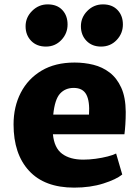

<svg xmlns="http://www.w3.org/2000/svg" viewBox="-20 -850 636 878"><path d="M319 8Q184 8 113 -68.8Q42 -145.5 42 -281Q42 -362 75 -426Q108 -490 170.2 -527Q232.5 -564 321 -564Q365.5 -564 407 -553.8Q448.5 -543.5 481.5 -518.2Q514.5 -493 534.5 -449Q554.5 -405 555 -338Q555 -308 553.2 -281Q551.5 -254 549 -236H222Q228 -173.5 264 -146.8Q300 -120 361 -120Q388 -120 417.5 -124Q447 -128 472.2 -134.5Q497.5 -141 511 -148L539 -52Q511.5 -29.5 452.5 -10.8Q393.5 8 319 8ZM317 -448Q278.5 -448 254.5 -421.8Q230.5 -395.5 223.5 -326H387Q391 -387 374.8 -417.5Q358.5 -448 317 -448ZM190 -637Q148 -637 122.5 -663.2Q97 -689.5 97 -730Q97 -770.5 127 -800.2Q157 -830 198 -830Q241 -830 265 -804.2Q289 -778.5 289 -738Q289 -697 260.5 -667Q232 -637 190 -637ZM442 -637Q401 -637 375.5 -663.2Q350 -689.5 350 -730Q350 -770.5 379.5 -800.2Q409 -830 451 -830Q493 -830 517.5 -804.2Q542 -778.5 542 -738Q542 -697 513.5 -667Q485 -637 442 -637Z"/></svg>

Font: Merriweather Sans ExtraBold
Style: Regular
Weight: 800
Designer: Eben Sorkin
Foundry: Eben Sorkin
Version: Version 2.001; ttfautohint (v1.8.3)